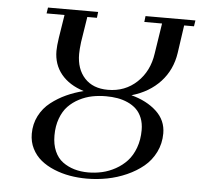

<svg xmlns="http://www.w3.org/2000/svg" viewBox="-51 -755 852 816"><g transform="rotate(5 375.0 -347.0)"><path d="M99.1 -162.1Q99.1 -203.6 116.9 -238.5Q134.8 -273.4 165.3 -297.1Q195.8 -320.8 230 -336.4Q264.2 -352.1 303.2 -361.8Q240.7 -381.3 206.8 -422.6Q172.9 -463.9 172.9 -522Q172.9 -542.5 178.2 -578.1L193.8 -676.8H117.2L121.1 -702.1H335L332 -676.8H291L273.9 -567.9Q270 -536.1 270 -517.1Q270 -453.1 305.4 -414.6Q340.8 -376 404.8 -376Q478 -376 528.6 -423.6Q579.1 -471.2 589.8 -546.9L609.9 -676.8H534.2L537.1 -702.1H750L746.1 -676.8H704.1L687 -558.1Q676.3 -485.4 629.2 -434.3Q582 -383.3 506.8 -361.8Q573.2 -344.2 614.5 -305.9Q655.8 -267.6 655.8 -211.9Q655.8 -168.5 637.5 -131.6Q619.1 -94.7 588.6 -69.6Q558.1 -44.4 518.1 -26.6Q478 -8.8 435.1 -0.5Q392.1 7.8 348.1 7.8Q311 7.8 275.9 1.7Q240.7 -4.4 208.3 -17.8Q175.8 -31.2 151.9 -50.8Q127.9 -70.3 113.5 -98.9Q99.1 -127.4 99.1 -162.1ZM195.8 -163.1Q195.8 -125 208.3 -96.4Q220.7 -67.9 242.9 -51.5Q265.1 -35.2 292.5 -27.1Q319.8 -19 352.1 -19Q382.3 -19 411.4 -25.6Q440.4 -32.2 468.3 -47.6Q496.1 -63 516.8 -85.4Q537.6 -107.9 550.3 -142.1Q563 -176.3 563 -217.8Q563 -246.6 554 -269.3Q544.9 -292 529.5 -306.6Q514.2 -321.3 492.9 -330.8Q471.7 -340.3 448.7 -344.2Q425.8 -348.1 399.9 -348.1Q369.1 -348.1 341.1 -342.5Q313 -336.9 286.1 -323Q259.3 -309.1 239.5 -288.6Q219.7 -268.1 207.8 -235.8Q195.8 -203.6 195.8 -163.1Z"/></g></svg>

Font: Dehuti
Style: Bold-Italic
Weight: 700
Version: Version 1.2